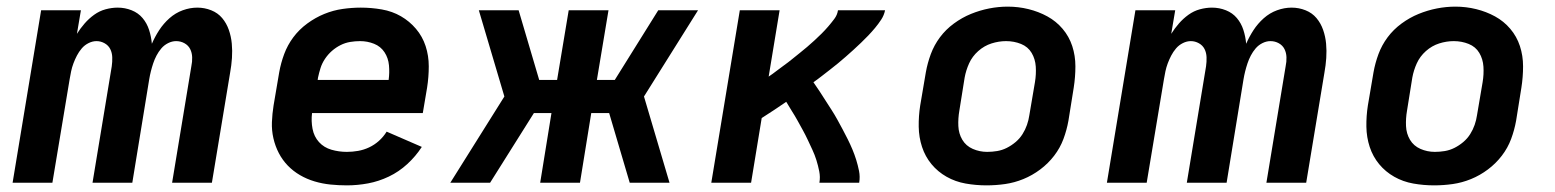

<svg xmlns="http://www.w3.org/2000/svg" viewBox="-20 -551 4690 579"><path d="M18 0 104 -520H224L212 -449Q222 -465 235 -480Q248 -495 264 -506.5Q280 -518 298.5 -523Q317 -528 335 -528Q357 -528 377 -520Q397 -512 410 -496.5Q423 -481 429.5 -461Q436 -441 438 -419Q447 -440 460 -460Q473 -480 491 -496Q509 -512 531 -520Q553 -528 575 -528Q597 -528 617 -520Q637 -512 650 -496.5Q663 -481 670 -461Q677 -441 679 -419.5Q681 -398 679.5 -376Q678 -354 674 -332L619 0H499L557 -351Q560 -365 559.5 -378.5Q559 -392 553.5 -403Q548 -414 536.5 -420.5Q525 -427 511 -427Q499 -427 487 -421Q475 -415 466.5 -405Q458 -395 452 -383.5Q446 -372 442 -360Q438 -348 435 -336Q432 -324 430 -312L379 0H259L317 -351Q319 -365 318.5 -378.5Q318 -392 312.5 -403Q307 -414 295.5 -420.5Q284 -427 271 -427Q259 -427 247 -421Q235 -415 226.5 -405Q218 -395 212 -383.5Q206 -372 201.5 -360Q197 -348 194.5 -336Q192 -324 190 -312L138 0Z M1026 8Q1001 8 976.5 5.5Q952 3 928.5 -4Q905 -11 884.5 -23Q864 -35 848 -51.5Q832 -68 821 -89Q810 -110 804.5 -134Q799 -158 800 -183Q801 -208 805 -233L822 -333Q827 -361 837 -388Q847 -415 864.5 -438.5Q882 -462 906.5 -480Q931 -498 958 -509Q985 -520 1013 -524Q1041 -528 1068 -528Q1100 -528 1131.5 -522.5Q1163 -517 1189 -502Q1215 -487 1234.5 -464Q1254 -441 1263.5 -412Q1273 -383 1273 -351Q1273 -319 1268 -287L1255 -210H921Q918 -186 922.5 -162.5Q927 -139 942 -122.5Q957 -106 979.5 -99.5Q1002 -93 1026 -93Q1043 -93 1060 -96Q1077 -99 1093 -106.5Q1109 -114 1122.5 -126Q1136 -138 1146 -154L1252 -108Q1234 -80 1208.5 -56.5Q1183 -33 1152.5 -18.5Q1122 -4 1090 2Q1058 8 1026 8ZM1152 -310Q1155 -332 1153 -354Q1151 -376 1139.5 -393.5Q1128 -411 1108 -419Q1088 -427 1066 -427Q1051 -427 1036 -424.5Q1021 -422 1007 -415Q993 -408 981 -397.5Q969 -387 960 -373.5Q951 -360 946.5 -345.5Q942 -331 939 -317L938 -310Z M1338 0 1501 -260 1424 -520H1544L1606 -310H1660L1695 -520H1815L1780 -310H1834L1965 -520H2085L1922 -260L1999 0H1879L1817 -210H1763L1729 0H1609L1643 -210H1590L1458 0Z M2125 0 2211 -520H2331L2298 -320Q2310 -328 2321.5 -337Q2333 -346 2345 -354.5Q2357 -363 2368.5 -372.5Q2380 -382 2391.5 -391Q2403 -400 2414 -409.5Q2425 -419 2436 -429Q2447 -439 2457.5 -449.5Q2468 -460 2477.5 -471Q2487 -482 2496 -494Q2505 -506 2507 -520H2649Q2646 -505 2637.5 -492Q2629 -479 2619 -467Q2609 -455 2598.5 -444Q2588 -433 2576.5 -422Q2565 -411 2553.5 -400.5Q2542 -390 2530.5 -380Q2519 -370 2507 -360Q2495 -350 2482.5 -340.5Q2470 -331 2458 -321.5Q2446 -312 2433 -303Q2443 -289 2452 -275Q2461 -261 2470 -247Q2479 -233 2488 -219Q2497 -205 2505 -190.5Q2513 -176 2521 -161Q2529 -146 2536.5 -131Q2544 -116 2550.5 -100.5Q2557 -85 2562 -69Q2567 -53 2570.5 -35.5Q2574 -18 2571 0H2451Q2454 -17 2450.5 -34.5Q2447 -52 2442 -68Q2437 -84 2430 -99Q2423 -114 2416 -129Q2409 -144 2401 -158.5Q2393 -173 2385 -187.5Q2377 -202 2368 -216Q2359 -230 2351 -244Q2332 -231 2314 -219Q2296 -207 2277 -195L2245 0Z M2955 8Q2923 8 2892 2.5Q2861 -3 2834.5 -18Q2808 -33 2789 -56Q2770 -79 2760.5 -108Q2751 -137 2750.5 -169Q2750 -201 2755 -233L2772 -333Q2777 -361 2787 -388Q2797 -415 2814.5 -438.5Q2832 -462 2856.5 -480Q2881 -498 2908 -509Q2935 -520 2963 -525.5Q2991 -531 3019 -531Q3051 -531 3081.5 -523.5Q3112 -516 3138.5 -501.5Q3165 -487 3184.5 -464Q3204 -441 3213.5 -412Q3223 -383 3223 -351Q3223 -319 3218 -287L3202 -187Q3197 -159 3187 -132Q3177 -105 3159 -81.5Q3141 -58 3117 -40Q3093 -22 3066 -11Q3039 0 3011 4Q2983 8 2955 8ZM2957 -93Q2972 -93 2987 -95.5Q3002 -98 3016 -105Q3030 -112 3042.5 -122.5Q3055 -133 3063.5 -146.5Q3072 -160 3077 -174.5Q3082 -189 3084 -203L3101 -303Q3105 -327 3103.5 -350Q3102 -373 3091 -391.5Q3080 -410 3059 -418.5Q3038 -427 3014 -427Q2992 -427 2970 -420Q2948 -413 2930 -397Q2912 -381 2902.5 -360Q2893 -339 2889 -317L2873 -217Q2869 -194 2870 -171Q2871 -148 2882 -129.5Q2893 -111 2913.5 -102Q2934 -93 2957 -93Z M3318 0 3404 -520H3524L3512 -449Q3522 -465 3535 -480Q3548 -495 3564 -506.5Q3580 -518 3598.5 -523Q3617 -528 3635 -528Q3657 -528 3677 -520Q3697 -512 3710 -496.5Q3723 -481 3729.5 -461Q3736 -441 3738 -419Q3747 -440 3760 -460Q3773 -480 3791 -496Q3809 -512 3831 -520Q3853 -528 3875 -528Q3897 -528 3917 -520Q3937 -512 3950 -496.5Q3963 -481 3970 -461Q3977 -441 3979 -419.5Q3981 -398 3979.5 -376Q3978 -354 3974 -332L3919 0H3799L3857 -351Q3860 -365 3859.5 -378.5Q3859 -392 3853.5 -403Q3848 -414 3836.5 -420.5Q3825 -427 3811 -427Q3799 -427 3787 -421Q3775 -415 3766.5 -405Q3758 -395 3752 -383.5Q3746 -372 3742 -360Q3738 -348 3735 -336Q3732 -324 3730 -312L3679 0H3559L3617 -351Q3619 -365 3618.5 -378.5Q3618 -392 3612.5 -403Q3607 -414 3595.5 -420.5Q3584 -427 3571 -427Q3559 -427 3547 -421Q3535 -415 3526.5 -405Q3518 -395 3512 -383.5Q3506 -372 3501.5 -360Q3497 -348 3494.5 -336Q3492 -324 3490 -312L3438 0Z M4305 8Q4273 8 4242 2.5Q4211 -3 4184.5 -18Q4158 -33 4139 -56Q4120 -79 4110.5 -108Q4101 -137 4100.5 -169Q4100 -201 4105 -233L4122 -333Q4127 -361 4137 -388Q4147 -415 4164.5 -438.5Q4182 -462 4206.5 -480Q4231 -498 4258 -509Q4285 -520 4313 -525.5Q4341 -531 4369 -531Q4401 -531 4431.5 -523.5Q4462 -516 4488.5 -501.5Q4515 -487 4534.5 -464Q4554 -441 4563.5 -412Q4573 -383 4573 -351Q4573 -319 4568 -287L4552 -187Q4547 -159 4537 -132Q4527 -105 4509 -81.5Q4491 -58 4467 -40Q4443 -22 4416 -11Q4389 0 4361 4Q4333 8 4305 8ZM4307 -93Q4322 -93 4337 -95.5Q4352 -98 4366 -105Q4380 -112 4392.5 -122.5Q4405 -133 4413.5 -146.5Q4422 -160 4427 -174.5Q4432 -189 4434 -203L4451 -303Q4455 -327 4453.5 -350Q4452 -373 4441 -391.5Q4430 -410 4409 -418.5Q4388 -427 4364 -427Q4342 -427 4320 -420Q4298 -413 4280 -397Q4262 -381 4252.5 -360Q4243 -339 4239 -317L4223 -217Q4219 -194 4220 -171Q4221 -148 4232 -129.5Q4243 -111 4263.5 -102Q4284 -93 4307 -93Z"/></svg>

Font: Zed Sans Extended
Style: Bold Italic
Weight: 700
Width: 7
Italic angle: -9°
Designer: Belleve Invis
Foundry: Belleve Invis
Version: Version 1.0.0; ttfautohint (v1.8.4)